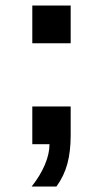

<svg xmlns="http://www.w3.org/2000/svg" viewBox="-20 -525 373 699"><path d="M97.6 -367.5V-504.8H237.3V-367.5ZM237.3 -32.5Q237.3 26.5 225.3 71.1Q213.3 115.7 185.5 154.2H95.2Q126.5 114.5 143.4 74.7Q160.2 34.9 160.2 0H97.6V-137.3H237.3Z"/></svg>

Font: Ramabhadra
Style: Regular
Weight: 400
Designer: Purushoth Kumar Guthula
Foundry: Andhrapradesh Society for Knowledge Networks
Version: Version 1.0.5; ttfautohint (vUNKNOWN) -l 7 -r 28 -G 50 -x 13